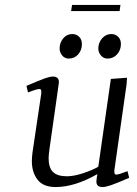

<svg xmlns="http://www.w3.org/2000/svg" viewBox="-20 -756 560 783"><path d="M87.9 -405.8Q142.6 -429.2 163.1 -436.5Q183.6 -443.8 195.8 -443.8Q220.2 -443.8 220.2 -420.9Q220.2 -419.4 219.7 -416.7Q219.2 -414.1 218.8 -409.4Q218.3 -404.8 217.8 -401.9L182.1 -150.9Q178.2 -120.6 178.2 -111.8Q178.2 -71.8 196.3 -54.4Q214.4 -37.1 252.9 -37.1Q281.2 -37.1 319.6 -49.8Q357.9 -62.5 380.9 -76.2L432.1 -434.1L498 -439L496.1 -411.1L446.8 -64.9Q443.8 -43.9 454.1 -43.9Q464.4 -43.9 500 -58.1L506.8 -30.8Q454.6 -8.3 432.6 -0.7Q410.6 6.8 397.9 6.8Q373 6.8 373 -16.1Q373 -19.5 375 -33.2L377 -45.9Q284.2 6.8 207 6.8Q156.2 6.8 133.1 -23.2Q109.9 -53.2 109.9 -99.1Q109.9 -114.7 112.8 -136.2L147.9 -372.1Q150.9 -393.1 141.1 -393.1Q129.9 -393.1 94.2 -378.9ZM223.1 -558.1Q223.1 -582 237.8 -599.6Q252.4 -617.2 274.9 -617.2Q291 -617.2 302.5 -606.2Q314 -595.2 314 -576.2Q314 -551.3 298.8 -534.2Q283.7 -517.1 259.8 -517.1Q244.1 -517.1 233.6 -529.8Q223.1 -542.5 223.1 -558.1ZM270 -710.9 273.9 -735.8H471.2L467.8 -710.9ZM380.9 -558.1Q380.9 -581.5 396.2 -599.4Q411.6 -617.2 434.1 -617.2Q450.2 -617.2 461.7 -606.2Q473.1 -595.2 473.1 -576.2Q473.1 -551.8 457.5 -534.4Q441.9 -517.1 418 -517.1Q402.3 -517.1 391.6 -529.8Q380.9 -542.5 380.9 -558.1Z"/></svg>

Font: Dehuti
Style: Italic
Weight: 400
Version: Version 1.2